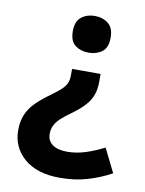

<svg xmlns="http://www.w3.org/2000/svg" viewBox="-84 -604 644 855"><g transform="rotate(10 238.5 -176.5)"><path d="M345 -295V-259Q345 -226 336 -200.5Q327 -175 306.5 -152Q286 -129 252 -104Q222 -83 203.5 -66Q185 -49 176.5 -31.5Q168 -14 168 7Q168 38 191.5 55Q215 72 257 72Q299 72 340 59Q381 46 424 24L477 131Q428 158 371 175Q314 192 246 192Q142 192 84.5 142Q27 92 27 15Q27 -26 40.5 -57Q54 -88 80 -113.5Q106 -139 144 -166Q170 -185 186 -199.5Q202 -214 209 -229Q216 -244 216 -266V-295ZM361 -462Q361 -416 336 -397.5Q311 -379 275 -379Q240 -379 215 -397.5Q190 -416 190 -462Q190 -506 215 -525.5Q240 -545 275 -545Q311 -545 336 -525.5Q361 -506 361 -462Z"/></g></svg>

Font: Noto Sans Adlam Unjoined
Style: Regular
Weight: 400
Designer: Mark Jamra, Neil Patel
Foundry: JamraPatel LLC
Version: Version 3.001